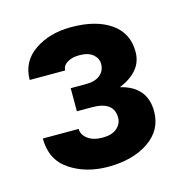

<svg xmlns="http://www.w3.org/2000/svg" viewBox="-70 -797 520 538"><g transform="rotate(-15 189.5 -527.5)"><path d="M236 -609Q236 -625 222.5 -636.5Q209 -648 183 -648Q162 -648 148 -639.5Q134 -631 134 -617H31Q31 -670 74.5 -700Q118 -730 181 -730Q253 -730 295.5 -700.5Q338 -671 338 -617Q338 -587 320 -566Q302 -545 270 -532Q345 -514 345 -442Q345 -388 299 -356.5Q253 -325 181 -325Q117 -325 70.5 -356Q24 -387 24 -449H128Q128 -432 144 -420Q160 -408 187 -408Q214 -408 228.5 -420.5Q243 -433 243 -451Q243 -498 180 -498H136V-565H180Q207 -565 221.5 -577Q236 -589 236 -609Z"/></g></svg>

Font: Freesentation 8 ExtraBold
Style: Regular
Weight: 800
Designer: glyphs from Roboto by Christian Robertson / Hangul glyphs from Noto Sans CJK(Source Han Sans) by Jang Soo-young and Kang
Foundry: PT&
Version: Version 2.001